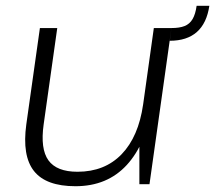

<svg xmlns="http://www.w3.org/2000/svg" viewBox="-20 -637 744 664"><path d="M131 -207Q119 -122 147.5 -82.5Q176 -43 248 -43Q342 -43 400.5 -103.5Q459 -164 475 -276L517 -341L507 -276Q486 -140 418.5 -66.5Q351 7 241 7Q139 7 97.5 -45.5Q56 -98 71 -207L118 -540H178ZM497 0H462V-183L512 -540H573ZM573 -540Q601 -540 618.5 -547Q636 -554 646 -571Q656 -588 660 -617H704Q686 -496 567 -496Z"/></svg>

Font: Pathway Extreme 8pt Thin
Style: Italic
Weight: 100
Italic angle: -8°
Designer: Eduardo Rodriguez Tunni
Foundry: Eduardo Rodriguez Tunni
Version: Version 1.000